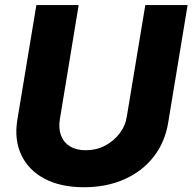

<svg xmlns="http://www.w3.org/2000/svg" viewBox="-20 -748 780 778"><path d="M320.3 10.7Q225.6 10.7 160.4 -23.9Q95.2 -58.6 66.2 -120.4Q37.1 -182.1 50.3 -262.7L127.4 -727.5H298.8L222.7 -265.6Q216.3 -227.5 227.3 -199Q238.3 -170.4 263.9 -154.8Q289.6 -139.2 327.6 -139.2Q370.1 -139.2 405.5 -157.7Q440.9 -176.3 464.6 -207.3Q488.3 -238.3 494.1 -276.9L568.8 -727.5H740.2L661.6 -251.5Q648.4 -170.9 601.8 -111.8Q555.2 -52.7 482.9 -21Q410.6 10.7 320.3 10.7Z"/></svg>

Font: Inter 24pt ExtraBold
Style: Italic
Weight: 800
Italic angle: -9.3988°
Designer: Rasmus Andersson
Foundry: rsms
Version: Version 4.001;git-66647c0bb